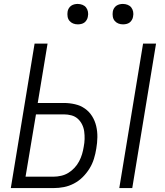

<svg xmlns="http://www.w3.org/2000/svg" viewBox="-20 -957 840 977"><path d="M587 0 708 -735H774L653 0ZM35 0 156 -735H222L172 -433H305Q334 -433 362 -426.5Q390 -420 412 -404.5Q434 -389 448.5 -366Q463 -343 469.5 -315.5Q476 -288 475.5 -259Q475 -230 470 -201Q466 -175 458 -149Q450 -123 435.5 -99.5Q421 -76 401 -56Q381 -36 356 -23Q331 -10 305 -5Q279 0 253 0ZM110 -58H253Q271 -58 291 -62.5Q311 -67 328 -77.5Q345 -88 359 -103Q373 -118 382.5 -136Q392 -154 397.5 -172.5Q403 -191 406 -210Q410 -230 410.5 -249.5Q411 -269 408.5 -288Q406 -307 397.5 -324Q389 -341 375.5 -353Q362 -365 343.5 -370Q325 -375 305 -375H163ZM606 -833Q593 -833 582 -837.5Q571 -842 563.5 -851Q556 -860 554 -872.5Q552 -885 554 -898Q555 -906 560 -914.5Q565 -923 572.5 -928Q580 -933 588.5 -935Q597 -937 605 -937Q618 -937 629.5 -932.5Q641 -928 648 -919Q655 -910 657.5 -897.5Q660 -885 657 -872Q656 -864 651 -855.5Q646 -847 639 -842Q632 -837 623 -835Q614 -833 606 -833ZM376 -833Q363 -833 352 -837.5Q341 -842 333.5 -851Q326 -860 324 -872.5Q322 -885 324 -898Q325 -906 330 -914.5Q335 -923 342.5 -928Q350 -933 358.5 -935Q367 -937 375 -937Q388 -937 399.5 -932.5Q411 -928 418 -919Q425 -910 427.5 -897.5Q430 -885 427 -872Q426 -864 421 -855.5Q416 -847 409 -842Q402 -837 393 -835Q384 -833 376 -833Z"/></svg>

Font: Iosevka Aile Light
Style: Italic
Weight: 300
Italic angle: -9°
Designer: Belleve Invis
Foundry: Belleve Invis
Version: Version 31.1.0; ttfautohint (v1.8.4)